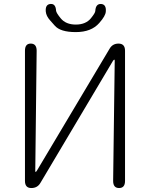

<svg xmlns="http://www.w3.org/2000/svg" viewBox="-20 -949 757 969"><path d="M138 0Q106 0 106 -36V-693Q106 -729 135 -729Q165 -729 165 -693L158 -86Q158 -81 160 -81Q162 -81 167 -89L533 -703Q548 -729 578 -729Q611 -729 611 -693V-36Q611 0 581 0Q551 0 551 -36L559 -643Q559 -648 556.5 -648Q554 -648 549 -640L184 -26Q169 0 138 0ZM256 -820Q245 -833 233 -846Q213 -868 211 -891Q208 -927 235 -929Q261 -931 263 -895Q264 -884 286 -857Q312 -825 362.5 -825Q413 -825 439 -857Q461 -884 461 -894Q463 -930 490 -929Q517 -927 514 -891Q513 -869 481 -833Q441 -787 362.5 -787Q284 -787 256 -820Z"/></svg>

Font: Resource Han Rounded CN Light
Style: Regular
Weight: 300
Designer: Cyano Hao (round all glyphs); Ryoko NISHIZUKA 西塚涼子 (kana, bopomofo & ideographs); Paul D. Hunt (Latin, Greek & Cyrillic)
Foundry: Cyano Hao
Version: 0.990